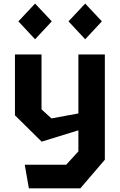

<svg xmlns="http://www.w3.org/2000/svg" viewBox="-20 -833 660 1053"><path d="M115.8 70.6H342.9L409.9 -2.8V-153.7V-176.6V-534.2H555V43.1L420.5 200H138.3ZM62 -200.7V-534.2H207.7V-233.2L262.3 -183.6L490.9 -225.8V-143.2L208.3 -56.2ZM80.8 -715.9 172.4 -813.4 264 -715.9 172.4 -617.6ZM355.6 -715.9 447.2 -813.4 538.8 -715.9 447.2 -617.6Z"/></svg>

Font: Monaspace Krypton Var
Style: Regular
Weight: 400
Designer: Riley Cran and the Lettermatic Team
Version: Version 1.101 (Monaspace Krypton Var)